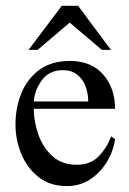

<svg xmlns="http://www.w3.org/2000/svg" viewBox="-20 -626 442 660"><path d="M362.3 -157.2 375.5 -147.5Q369.6 -106 347.2 -69.1Q324.7 -32.2 289.6 -9.3Q254.4 13.7 210 13.7Q151.9 13.7 112.5 -17.3Q73.2 -48.3 53.2 -96.9Q33.2 -145.5 33.2 -198.2Q33.2 -256.3 53.7 -306.2Q74.2 -356 115.7 -386.2Q157.2 -416.5 220.7 -416.5Q293.9 -416.5 334.7 -369.9Q375.5 -323.2 375.5 -252H96.2Q96.2 -208.5 111.8 -163.8Q127.4 -119.1 160.2 -89.4Q192.9 -59.6 243.7 -59.6Q290 -59.6 318.1 -87.6Q346.2 -115.7 362.3 -157.2ZM96.2 -277.3H283.2Q283.2 -304.2 274.2 -328.9Q265.1 -353.5 245.8 -369.1Q226.6 -384.8 195.8 -384.8Q150.4 -384.8 125 -351.6Q99.6 -318.4 96.2 -277.3ZM361.3 -454.6H330.1L219.7 -548.3L109.4 -454.6H78.1L192.4 -606H248.5Z"/></svg>

Font: Rohingya Solluk
Style: Regular
Weight: 400
Designer: SIL International
Foundry: SIL International
Version: Version 1.001